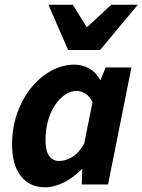

<svg xmlns="http://www.w3.org/2000/svg" viewBox="-20 -782 604 814"><path d="M171.1 12Q106 12 68.5 -35.3Q31.1 -82.7 31.1 -169.8Q31.1 -240.8 53.1 -302.4Q75.1 -363.9 112.4 -410Q149.6 -456 197.1 -482Q244.6 -508 296.2 -508Q330 -508 359.9 -490.7Q389.8 -473.3 404.2 -443H406.2L427.7 -496H537.2L438.1 0H326.6L328.8 -64.6H326.4Q292.9 -29.8 251.3 -8.9Q209.7 12 171.1 12ZM230.8 -99.5Q256 -99.5 284.5 -115.4Q313 -131.2 336.8 -173L372.3 -348.8Q360.2 -374.1 341.9 -385.3Q323.5 -396.5 305.6 -396.5Q279.6 -396.5 255.9 -380.5Q232.1 -364.6 213.3 -336.3Q194.4 -308 183.6 -269.9Q172.9 -231.8 172.9 -187.6Q172.9 -142 188.5 -120.8Q204 -99.5 230.8 -99.5ZM268.8 -570 185.3 -761.9H288.7L346.7 -668.3H350.7L451.8 -761.9H564.2L404.2 -570Z"/></svg>

Font: Source Sans 3 VF
Style: Italic
Weight: 200
Italic angle: -11°
Designer: Paul D. Hunt
Foundry: Adobe Systems Incorporated
Version: Version 3.042;hotconv 1.0.118;makeotfexe 2.5.65603